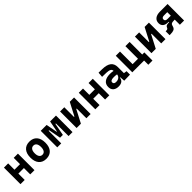

<svg xmlns="http://www.w3.org/2000/svg" viewBox="511 -2323 4251 4251"><g transform="rotate(-45 2636.5 -197.5)"><path d="M379.9 0V-198.2H206.1V0H73.7V-517.6H206.1V-319.8H379.9V-517.6H512.2V0Z M878.9 9.8Q767.1 9.8 705.6 -60.5Q644 -130.9 644 -258.8Q644 -387.2 705.6 -457.3Q767.1 -527.3 878.9 -527.3Q990.7 -527.3 1052.2 -457.3Q1113.8 -387.2 1113.8 -258.8Q1113.8 -130.9 1052.2 -60.5Q990.7 9.8 878.9 9.8ZM878.9 -115.7Q926.8 -115.7 952.6 -153.1Q978.5 -190.4 978.5 -258.8Q978.5 -327.6 952.6 -364.7Q926.8 -401.9 878.9 -401.9Q831.5 -401.9 805.4 -364.7Q779.3 -327.6 779.3 -258.8Q779.3 -190.4 805.4 -153.1Q831.5 -115.7 878.9 -115.7Z M1226.1 0V-517.6H1410.2L1460.9 -252.4H1468.8L1519.5 -517.6H1703.6V0H1579.6V-394.5H1563L1508.8 -107.4H1420.9L1366.7 -394.5H1350.1V0Z M1831.5 0V-517.6H1963.9V-214.8H1977.5L2135.3 -517.6H2270V0H2137.7V-302.7H2124L1966.3 0Z M2723.6 0V-198.2H2549.8V0H2417.5V-517.6H2549.8V-319.8H2723.6V-517.6H2856V0Z M3317.9 4.9 3309.6 -109.4H3297.9Q3290.5 -49.8 3250.2 -20Q3210 9.8 3142.6 9.8Q3060.1 9.8 3014.2 -30.8Q2968.3 -71.3 2968.3 -146Q2968.3 -232.9 3028.3 -279.3Q3088.4 -325.7 3198.7 -325.7Q3231 -325.7 3256.1 -323.2Q3281.2 -320.8 3304.7 -315.4V-316.9Q3304.7 -358.4 3269.3 -377.7Q3233.9 -397 3164.1 -398.9L3031.7 -402.3L3041.5 -522.5L3154.3 -521Q3294.9 -519 3363.3 -465.6Q3431.6 -412.1 3431.6 -309.6V-118.2L3503.4 -107.4V0ZM3304.7 -206.5Q3276.4 -212.4 3253.4 -213.4Q3230.5 -214.4 3205.1 -214.4Q3102.5 -214.4 3102.5 -155.8Q3102.5 -101.6 3175.3 -101.6Q3217.3 -101.6 3245.8 -116.9Q3274.4 -132.3 3289.1 -156.5Q3303.7 -180.7 3304.7 -206.5Z M3575.7 0V-517.6H3708V-123H3877V-517.6H4009.3V-123H4075.7V131.8H3944.3V0Z M4175.3 0V-517.6H4307.6V-214.8H4321.3L4479 -517.6H4613.8V0H4481.4V-302.7H4467.8L4310.1 0Z M4920.4 -221.7Q4841.3 -221.7 4798.1 -257.3Q4754.9 -293 4754.9 -357.9Q4754.9 -434.1 4808.3 -475.8Q4861.8 -517.6 4959.5 -517.6H5197.3V0H5064.9V-160.6H5045.9Q4987.3 -160.6 4965.8 -148.9Q4944.3 -137.2 4936 -106.9L4929.2 -84Q4915 -32.7 4877 -15.1Q4838.9 2.4 4770 2.4H4740.7V-120.6H4765.1Q4785.2 -120.6 4797.6 -127.9Q4810.1 -135.3 4818.4 -154.3L4826.7 -170.9Q4836.4 -193.8 4866.5 -200.7Q4896.5 -207.5 4936.5 -207.5V-221.7ZM5064.9 -283.7V-394.5H4963.4Q4890.1 -394.5 4890.1 -338.4Q4890.1 -283.7 4963.4 -283.7Z"/></g></svg>

Font: Cascadia Code NF
Style: Bold
Weight: 700
Monospace: yes
Designer: Aaron Bell
Foundry: Saja Typeworks
Version: Version 2404.023; ttfautohint (v1.8.4)